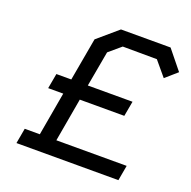

<svg xmlns="http://www.w3.org/2000/svg" viewBox="-130 -865 987 993"><g transform="rotate(20 364.0 -368.5)"><path d="M63 0 78 -84H161L203 -323H120L135 -406H217L259 -642L370 -737H643L728 -632L664 -576L597 -656L409 -657L343 -601L308 -406H554L539 -323H294L252 -84H639L624 0Z"/></g></svg>

Font: Tomorrow
Style: Italic
Weight: 400
Italic angle: -10°
Designer: Tony de Marco, Monica Rizzolli
Foundry: Just in Type
Version: Version 2.002